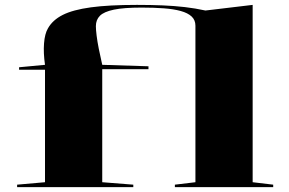

<svg xmlns="http://www.w3.org/2000/svg" viewBox="-20 -765 1180 785"><path d="M50 0V-10L164 -20V-480H58V-490L164 -500Q157 -548 160 -587.5Q163 -627 176 -649Q195 -683 236.5 -704Q278 -725 351.5 -735Q425 -745 540 -745Q597 -745 645 -743Q693 -741 736 -736Q779 -731 820 -722L1013 -745V-20L1097 -10V0H695V-10L779 -20V-660Q779 -683 763.5 -697.5Q748 -712 719 -720Q690 -728 649.5 -731Q609 -734 559 -734Q486 -734 445.5 -725.5Q405 -717 388.5 -700.5Q372 -684 372 -658Q372 -644 375 -619.5Q378 -595 384 -565Q390 -535 398 -500L587 -494V-482H398V-20L525 -10V0Z"/></svg>

Font: Kalnia Expanded
Style: Regular
Weight: 400
Width: 7
Designer: Frida Medrano
Foundry: Frida Medrano
Version: Version 1.105